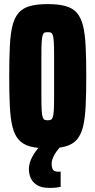

<svg xmlns="http://www.w3.org/2000/svg" viewBox="-20 -716 466 937"><path d="M213 8Q161 8 126.5 -1.5Q92 -11 71.5 -34Q51 -57 41 -97Q31 -137 28 -198Q25 -259 25 -344Q25 -430 28 -490.5Q31 -551 41 -591Q51 -631 71.5 -654Q92 -677 126.5 -686.5Q161 -696 213 -696Q265 -696 299.5 -686.5Q334 -677 354.5 -654Q375 -631 385 -591Q395 -551 398 -490.5Q401 -430 401 -344Q401 -259 398 -198Q395 -137 385 -97Q375 -57 354.5 -34Q334 -11 299.5 -1.5Q265 8 213 8ZM213 -129Q222 -129 228 -131.5Q234 -134 237.5 -144Q241 -154 242.5 -176.5Q244 -199 244 -240Q244 -281 244 -344Q244 -408 244 -448.5Q244 -489 242.5 -512Q241 -535 237.5 -545Q234 -555 228 -557Q222 -559 213 -559Q203 -559 197.5 -557Q192 -555 188.5 -545Q185 -535 183.5 -512Q182 -489 182 -448.5Q182 -408 182 -344Q182 -281 182 -240Q182 -199 183.5 -176.5Q185 -154 188.5 -144Q192 -134 197.5 -131.5Q203 -129 213 -129ZM221 201Q184 201 162 188Q140 175 130.5 154Q121 133 121 109Q121 79 139 46.5Q157 14 184 -11L275 -1Q267 8 257 21.5Q247 35 239.5 51.5Q232 68 232 84Q232 99 237.5 110.5Q243 122 265 122Q267 122 269.5 122Q272 122 276 121V196Q267 198 253.5 199.5Q240 201 221 201Z"/></svg>

Font: Saira ExtraCondensed Black
Style: Regular
Weight: 900
Width: 2
Designer: Hector Gatti with collaboration of the Omnibus-Type team
Foundry: Omnibus-Type
Version: Version 1.101